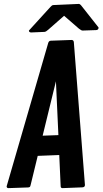

<svg xmlns="http://www.w3.org/2000/svg" viewBox="-20 -967 528 989"><path d="M360.4 -749.5 417.5 -14.2Q417.5 -2.9 404.8 -2L302.7 2Q292.5 2 292.5 -7.3L285.2 -168.5L174.3 -164.1L137.7 -13.7Q136.2 -6.8 133.8 -4.4Q131.3 -2 125 -1.5L23.9 2Q14.2 2 14.2 -7.3L228.5 -746.1Q231.9 -756.8 241.7 -757.3L349.1 -761.2Q359.4 -760.7 360.4 -749.5ZM268.1 -548.3 199.7 -268.1 280.8 -271ZM401.9 -934.1 487.8 -825.2Q487.8 -813 475.6 -812L404.8 -809.6Q399.4 -809.6 386.7 -819.3L310.1 -885.7L228.5 -814Q216.8 -803.2 209 -802.7L139.6 -799.8Q128.9 -800.8 128.9 -809.6L239.7 -931.2Q247.6 -940.4 253.9 -940.9L386.2 -946.8Q392.6 -946.8 401.9 -934.1Z"/></svg>

Font: Contrail One
Style: Regular
Weight: 400
Designer: Riccardo De Franceschi
Foundry: Sorkin Type Co.
Version: Version 1.003